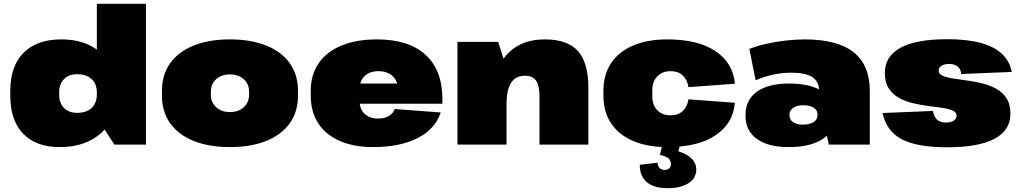

<svg xmlns="http://www.w3.org/2000/svg" viewBox="-20 -760 5359 1009"><path d="M294 13Q170 13 102 -57Q34 -127 34 -258V-282Q34 -413 104 -483Q174 -553 302 -553Q390 -553 455 -520Q520 -487 556.5 -426.5Q593 -366 593 -284V-257Q593 -175 556 -114.5Q519 -54 451.5 -20.5Q384 13 294 13ZM385 -167Q435 -167 462 -193Q489 -219 489 -265V-273Q489 -319 461.5 -344.5Q434 -370 385 -370Q342 -370 316.5 -344.5Q291 -319 291 -276V-261Q291 -218 316.5 -192.5Q342 -167 385 -167ZM489 -142V-740H747V0H581Z M1188 13Q1078 13 997.5 -19.5Q917 -52 874 -112.5Q831 -173 831 -258V-282Q831 -367 874 -427.5Q917 -488 997.5 -520.5Q1078 -553 1188 -553Q1299 -553 1379.5 -520.5Q1460 -488 1503 -427.5Q1546 -367 1546 -282V-258Q1546 -173 1503 -112.5Q1460 -52 1379.5 -19.5Q1299 13 1188 13ZM1188 -171Q1233 -171 1261 -196.5Q1289 -222 1289 -263V-277Q1289 -319 1261 -344Q1233 -369 1188 -369Q1144 -369 1116 -344Q1088 -319 1088 -277V-263Q1088 -222 1116 -196.5Q1144 -171 1188 -171Z M1940 13Q1839 13 1765 -19.5Q1691 -52 1652 -112.5Q1613 -173 1613 -258V-282Q1613 -367 1654.5 -427.5Q1696 -488 1774.5 -520.5Q1853 -553 1960 -553Q2128 -553 2216.5 -472Q2305 -391 2305 -238V-215H1824V-321H2103L2070 -281V-294Q2070 -336 2042.5 -361Q2015 -386 1968 -386Q1924 -386 1897 -361Q1870 -336 1870 -294V-228Q1870 -186 1896.5 -161.5Q1923 -137 1967 -137Q2002 -137 2025 -151.5Q2048 -166 2054 -187L2296 -169Q2267 -81 2174 -34Q2081 13 1940 13Z M2815 -253Q2815 -311 2797 -336.5Q2779 -362 2738 -362Q2690 -362 2666 -325Q2642 -288 2642 -214L2559 -114V-190Q2559 -367 2632.5 -460Q2706 -553 2843 -553Q2962 -553 3017 -492Q3072 -431 3072 -298V0H2815ZM2384 -540H2598L2642 -401V0H2384Z M3486 13Q3382 13 3306.5 -19.5Q3231 -52 3191 -112.5Q3151 -173 3151 -258V-282Q3151 -367 3191 -427.5Q3231 -488 3306.5 -520.5Q3382 -553 3486 -553Q3649 -553 3741 -490.5Q3833 -428 3842 -320L3598 -302Q3592 -341 3568 -363.5Q3544 -386 3503 -386Q3461 -386 3434.5 -359Q3408 -332 3408 -286V-254Q3408 -208 3434 -181Q3460 -154 3503 -154Q3544 -154 3568 -176.5Q3592 -199 3598 -238L3842 -220Q3833 -112 3741 -49.5Q3649 13 3486 13ZM3489 229Q3417 229 3379.5 197.5Q3342 166 3342 106L3436 95Q3436 113 3446.5 123Q3457 133 3473 133Q3488 133 3497 124.5Q3506 116 3506 102Q3506 84 3493 72.5Q3480 61 3448 54L3461 0H3554L3545 35Q3592 50 3615.5 74Q3639 98 3639 131Q3639 176 3598.5 202.5Q3558 229 3489 229Z M4285 -216V-281Q4285 -331 4249.5 -354.5Q4214 -378 4138 -378Q4092 -378 4044 -368Q3996 -358 3951 -338L3918 -503Q3956 -518 4006.5 -529.5Q4057 -541 4109.5 -547Q4162 -553 4209 -553Q4381 -553 4466 -485.5Q4551 -418 4551 -281V0H4336ZM4124 13Q4017 13 3957.5 -30Q3898 -73 3898 -150V-157Q3898 -235 3957.5 -278Q4017 -321 4127 -321Q4241 -321 4304.5 -278.5Q4368 -236 4368 -158V-151Q4368 -73 4304 -30Q4240 13 4124 13ZM4198 -105Q4234 -105 4255 -118Q4276 -131 4276 -154V-160Q4276 -181 4256 -194Q4236 -207 4200 -207Q4168 -207 4148.5 -193.5Q4129 -180 4129 -159V-153Q4129 -131 4148 -118Q4167 -105 4198 -105Z M4957 14Q4799 14 4718.5 -28.5Q4638 -71 4618 -166L4883 -177Q4888 -146 4904.5 -131Q4921 -116 4951 -116Q4977 -116 4992 -126Q5007 -136 5007 -152Q5007 -170 4986.5 -179Q4966 -188 4933 -193Q4900 -198 4859.5 -203Q4819 -208 4778.5 -217.5Q4738 -227 4704.5 -245.5Q4671 -264 4650.5 -295.5Q4630 -327 4630 -377Q4630 -464 4712.5 -509Q4795 -554 4958 -554Q5061 -554 5132 -535Q5203 -516 5244.5 -478Q5286 -440 5297 -382L5031 -371Q5030 -396 5013 -410Q4996 -424 4967 -424Q4943 -424 4928 -414.5Q4913 -405 4913 -388Q4913 -371 4933.5 -362Q4954 -353 4987.5 -347.5Q5021 -342 5061 -337Q5101 -332 5141.5 -322Q5182 -312 5215.5 -293.5Q5249 -275 5269.5 -243.5Q5290 -212 5290 -162Q5290 -75 5206 -30.5Q5122 14 4957 14Z"/></svg>

Font: Pathway Extreme 28pt Black
Style: Regular
Weight: 900
Designer: Eduardo Rodriguez Tunni
Foundry: Eduardo Rodriguez Tunni
Version: Version 1.001;gftools[0.9.26]